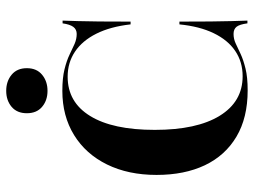

<svg xmlns="http://www.w3.org/2000/svg" viewBox="-119 -683 813 615"><g transform="rotate(-90 287.5 -375.5)"><path d="M305.6 11.3Q217.7 11.3 157.3 -24.6Q96.8 -60.5 65.7 -125.8Q34.7 -191.1 34.7 -280.6Q34.7 -371 68.1 -439.1Q101.6 -507.3 162.5 -544.8Q223.4 -582.3 304 -582.3Q345.2 -582.3 373 -575.4Q400.8 -568.5 419.8 -559.3Q438.7 -550 454.4 -543.1Q470.2 -536.3 486.3 -536.3Q500.8 -536.3 508.9 -547.2Q516.9 -558.1 520.2 -581.5H529Q528.2 -558.9 527.4 -531.5Q526.6 -504 526.2 -464.1Q525.8 -424.2 525.8 -363.7H516.9Q509.7 -428.2 487.1 -473.4Q464.5 -518.5 429.4 -541.9Q394.4 -565.3 349.2 -565.3Q267.7 -565.3 223.4 -493.1Q179 -421 179 -286.3Q179 -151.6 224.2 -78.2Q269.4 -4.8 350.8 -4.8Q396.8 -4.8 431.9 -28.6Q466.9 -52.4 488.7 -97.6Q510.5 -142.7 516.9 -207.3H525.8Q525.8 -149.2 526.2 -108.9Q526.6 -68.5 527.4 -40.7Q528.2 -12.9 529 10.5H520.2Q516.9 -14.5 509.3 -24.2Q501.6 -33.9 486.3 -33.9Q470.2 -33.9 455.6 -27Q441.1 -20.2 422.2 -11.3Q403.2 -2.4 375.4 4.4Q347.6 11.3 305.6 11.3ZM304 -629.8Q273.4 -629.8 252.8 -647.2Q232.3 -664.5 232.3 -696Q232.3 -727.4 252.8 -744.8Q273.4 -762.1 304 -762.1Q334.7 -762.1 355.6 -744.8Q376.6 -727.4 376.6 -696Q376.6 -664.5 355.6 -647.2Q334.7 -629.8 304 -629.8Z"/></g></svg>

Font: Playfair 144pt SemiCondensed ExtraBold
Style: Regular
Weight: 800
Width: 4
Designer: Claus Eggers Sørensen
Foundry: Claus Eggers Sørensen
Version: Version 2.203